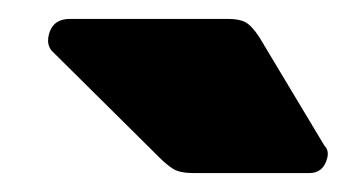

<svg xmlns="http://www.w3.org/2000/svg" viewBox="-20 -778 367 203"><path d="M185 -595Q170 -595 163 -599.5Q156 -604 149 -611L34 -725Q30 -731 31 -738Q34 -758 54 -758H221Q233 -758 239.5 -754.5Q246 -751 254 -739L323 -624Q328 -619 326 -611Q322 -595 307 -595Z"/></svg>

Font: Rubik Light ExtraBold
Style: Italic
Weight: 800
Italic angle: -12°
Version: Version 2.104